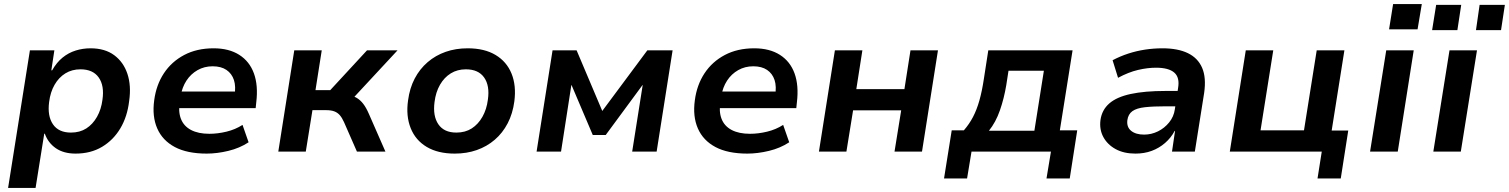

<svg xmlns="http://www.w3.org/2000/svg" viewBox="-20 -750 7466 950"><path d="M20 180 128 -501H249L234 -402H238Q260 -441 289.5 -465Q319 -489 354.5 -500Q390 -511 428 -511Q499 -511 545 -477Q591 -443 610.5 -384.5Q630 -326 619 -250Q610 -173 575.5 -115Q541 -57 485 -23.5Q429 10 354 10Q295 10 256.5 -16.5Q218 -43 202 -88L199 -89L156 180ZM331 -94Q375 -94 407 -114.5Q439 -135 460 -172Q481 -209 487 -257Q497 -326 468.5 -366.5Q440 -407 378 -407Q336 -407 303.5 -387Q271 -367 250 -330.5Q229 -294 223 -245Q214 -176 242 -135Q270 -94 331 -94Z M1003 10Q906 10 845 -22.5Q784 -55 758 -114.5Q732 -174 743 -254Q753 -330 791 -387.5Q829 -445 891.5 -478Q954 -511 1037 -511Q1113 -511 1164 -478.5Q1215 -446 1236.5 -386.5Q1258 -327 1248 -244L1245 -215H844L856 -297H1158L1140 -276Q1148 -322 1137.5 -354Q1127 -386 1100.5 -404Q1074 -422 1032 -422Q991 -422 957.5 -403Q924 -384 902.5 -351Q881 -318 874 -275L870 -252Q861 -199 875 -162.5Q889 -126 925 -107Q961 -88 1016 -88Q1057 -88 1100.5 -98.5Q1144 -109 1180 -132L1210 -46Q1166 -17 1110 -3.5Q1054 10 1003 10Z M1357 0 1436 -501H1572L1541 -304H1614L1796 -501H1947L1713 -249L1698 -279Q1726 -277 1744.5 -266Q1763 -255 1777.5 -236Q1792 -217 1805 -187L1887 0H1746L1682 -146Q1672 -168 1661 -180.5Q1650 -193 1634 -199Q1618 -205 1593 -205H1526L1493 0Z M2230 10Q2147 10 2091.5 -23Q2036 -56 2012 -116Q1988 -176 1999 -253Q2007 -314 2032 -361.5Q2057 -409 2096 -442.5Q2135 -476 2185 -493.5Q2235 -511 2294 -511Q2377 -511 2432 -478Q2487 -445 2511 -386Q2535 -327 2525 -249Q2517 -188 2492 -140Q2467 -92 2428 -58.5Q2389 -25 2339 -7.5Q2289 10 2230 10ZM2238 -94Q2282 -94 2314 -114.5Q2346 -135 2367 -172Q2388 -209 2394 -257Q2404 -326 2375.5 -366.5Q2347 -407 2285 -407Q2243 -407 2210.5 -387Q2178 -367 2157 -330.5Q2136 -294 2130 -245Q2121 -176 2149 -135Q2177 -94 2238 -94Z M2635 0 2714 -501H2833L2960 -201L3183 -501H3308L3229 0H3108L3160 -329H3159L2977 -82H2913L2808 -329H2807L2756 0Z M3678 10Q3581 10 3520 -22.5Q3459 -55 3433 -114.5Q3407 -174 3418 -254Q3428 -330 3466 -387.5Q3504 -445 3566.5 -478Q3629 -511 3712 -511Q3788 -511 3839 -478.5Q3890 -446 3911.5 -386.5Q3933 -327 3923 -244L3920 -215H3519L3531 -297H3833L3815 -276Q3823 -322 3812.5 -354Q3802 -386 3775.5 -404Q3749 -422 3707 -422Q3666 -422 3632.5 -403Q3599 -384 3577.5 -351Q3556 -318 3549 -275L3545 -252Q3536 -199 3550 -162.5Q3564 -126 3600 -107Q3636 -88 3691 -88Q3732 -88 3775.5 -98.5Q3819 -109 3855 -132L3885 -46Q3841 -17 3785 -3.5Q3729 10 3678 10Z M4032 0 4111 -501H4247L4217 -309H4455L4485 -501H4621L4542 0H4406L4439 -204H4201L4168 0Z M4651 133 4689 -105H4749Q4776 -136 4794.5 -171.5Q4813 -207 4826 -253Q4839 -299 4848 -359L4870 -501H5287L5224 -105H5310L5273 133H5158L5180 0H4787L4765 133ZM4873 -103H5098L5145 -400H4970L4959 -329Q4948 -263 4927.5 -204Q4907 -145 4873 -103Z M5598 10Q5541 10 5500.5 -12Q5460 -34 5439.5 -71.5Q5419 -109 5425 -156Q5432 -206 5468.5 -238Q5505 -270 5574.5 -285Q5644 -300 5747 -300H5825L5814 -224H5747Q5686 -224 5645 -219.5Q5604 -215 5583 -200Q5562 -185 5558 -155Q5554 -121 5577 -102.5Q5600 -84 5641 -84Q5677 -84 5709.5 -100Q5742 -116 5765 -144.5Q5788 -173 5793 -209L5809 -314Q5818 -367 5790 -391Q5762 -415 5700 -415Q5658 -415 5611 -404Q5564 -393 5512 -365L5485 -452Q5523 -472 5563 -485Q5603 -498 5645.5 -504.5Q5688 -511 5732 -511Q5808 -511 5857.5 -487Q5907 -463 5928 -414.5Q5949 -366 5938 -290L5892 0H5779L5794 -102H5792Q5774 -68 5744.5 -42.5Q5715 -17 5678.5 -3.5Q5642 10 5598 10Z M6499 133 6520 0H6065L6144 -501H6280L6217 -105H6432L6495 -501H6632L6569 -104H6651L6614 133Z M6853 -605 6873 -730H7015L6994 -605ZM6759 0 6839 -501H6975L6896 0Z M7072 0 7152 -501H7288L7208 0ZM7283 -601 7301 -726H7426L7407 -601ZM7066 -601 7086 -726H7210L7191 -601Z"/></svg>

Font: Nunito Sans 7pt
Style: Bold Italic
Weight: 700
Italic angle: -9°
Version: Version 3.101;gftools[0.9.27]